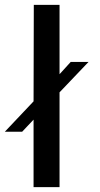

<svg xmlns="http://www.w3.org/2000/svg" viewBox="-58 -770 413 790"><path d="M306.2 -515.1 189.9 -393.1 187 -390.1V0H80.1V-277.8L33.2 -228H-38.1L80.1 -353L81.1 -750H187V-464.8L189.9 -467.8L232.9 -515.1Z"/></svg>

Font: Oakes Grotesk
Style: Medium
Weight: 500
Designer: Samuel Oakes
Foundry: Samuel Oakes
Version: Version 1.0 | wf-rip DC20170320